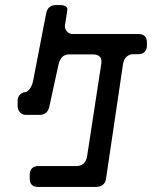

<svg xmlns="http://www.w3.org/2000/svg" viewBox="-20 -639 649 762"><path d="M98 70Q98 103 132 103H358Q397 103 401 69L468 -383Q471 -404 482.5 -414Q494 -424 509 -424H529Q546 -424 554.5 -433.5Q563 -443 563 -457V-471Q563 -504 529 -504H269Q254 -504 245 -515Q236 -526 238 -539L247 -598Q249 -609 240.5 -614Q232 -619 218 -619H203Q169 -619 163 -585L111 -316Q107 -298 97.5 -285.5Q88 -273 79 -273Q69 -273 59.5 -263.5Q50 -254 50 -241V-218Q50 -204 59 -193.5Q68 -183 83 -183H136Q169 -183 176 -217L212 -382Q221 -423 254 -423H351Q367 -423 376 -414Q385 -405 382 -386L326 -21Q323 0 311.5 10Q300 20 285 20H132Q115 20 106.5 29.5Q98 39 98 53Z"/></svg>

Font: WDXL Lubrifont JP N
Style: Regular
Weight: 400
Designer: [WDXL Lubrifont] Copyright 2020-2022 (c) NightFurySL2001, Skr-ZERO; [ZCOOL QingKe HuangYou] Copyright 2018-2022 (c) The 
Version: Version 2.001;hotconv 1.1.1;makeotfexe 2.6.0